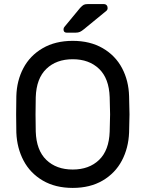

<svg xmlns="http://www.w3.org/2000/svg" viewBox="-20 -910 712 940"><path d="M612 -439Q614 -379 614 -350Q614 -321 612 -261Q609 -185 576.5 -123.5Q544 -62 482.5 -26Q421 10 336 10Q251 10 189.5 -26Q128 -62 95.5 -123.5Q63 -185 60 -261Q59 -291 59 -350Q59 -409 60 -439Q62 -515 94.5 -576.5Q127 -638 189 -674Q251 -710 336 -710Q421 -710 483 -674Q545 -638 577.5 -576.5Q610 -515 612 -439ZM155 -434Q154 -404 154 -350Q154 -296 155 -266Q158 -174 207 -127Q256 -80 336 -80Q416 -80 465 -127Q514 -174 517 -266Q519 -326 519 -350Q519 -374 517 -434Q514 -526 465 -573Q416 -620 336 -620Q256 -620 207 -573Q158 -526 155 -434ZM409 -890H488Q497 -890 502 -884.5Q507 -879 507 -870Q507 -863 502 -858L391 -767Q380 -758 371.5 -754Q363 -750 349 -750H307Q291 -750 291 -766Q291 -774 296 -779L372 -871Q383 -883 390 -886.5Q397 -890 409 -890Z"/></svg>

Font: Rubik
Style: Regular
Weight: 400
Designer: Hubert & Fischer
Foundry: Hubert & Fischer
Version: Version 1.100